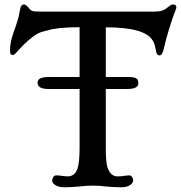

<svg xmlns="http://www.w3.org/2000/svg" viewBox="-20 -813 793 841"><path d="M585.9 -447.8Q585.9 -423.3 537.6 -423.3H443.4V-164.1Q443.4 -99.6 451.4 -78.1Q459.5 -56.6 470.2 -48.6Q481 -40.5 493.4 -40.5Q505.9 -40.5 511.7 -41Q525.9 -43 532.2 -43.9Q538.6 -44.9 546.1 -44.9Q553.7 -44.9 558.6 -37.4Q563.5 -29.8 563.5 -24.2Q563.5 -18.6 560.5 -13.2Q557.6 -7.8 551.3 -3.4Q535.6 7.3 513.4 7.3Q491.2 7.3 474.9 6.1Q458.5 4.9 444.3 3.9L416 1Q402.3 0 386.2 0Q370.1 0 356.4 1L328.1 3.9Q285.6 7.3 265.9 7.3Q246.1 7.3 236.6 4.2Q227.1 1 220.7 -3.4Q208.5 -12.2 208.5 -21Q208.5 -29.8 213.4 -37.4Q218.3 -44.9 226.1 -44.9Q233.9 -44.9 239 -44.2Q244.1 -43.5 249 -43Q264.6 -40.5 277.8 -40.5Q291 -40.5 301.8 -48.3Q312.5 -56.2 318.4 -71.8Q328.6 -99.1 328.6 -164.1V-423.3H191.4Q144.5 -423.3 144.5 -451.2Q144.5 -475.6 192.9 -475.6H328.6V-693.8Q231.9 -693.8 189.5 -680.2Q183.1 -678.2 165 -673.8Q147 -669.4 124 -652.1Q101.1 -634.8 83.5 -616.9Q65.9 -599.1 54 -585.4Q42 -571.8 35.6 -571.8Q23.9 -571.8 23.9 -588.9Q23.9 -606 26.1 -620.1Q28.3 -634.3 31.7 -647Q35.2 -659.7 39.6 -671.9L48.8 -697.3Q60.5 -730.5 64.9 -756.8Q69.3 -783.2 74.2 -788.3Q79.1 -793.5 85 -793.5Q94.7 -793.5 110.4 -772.9Q118.2 -763.7 133.5 -762.9Q148.9 -762.2 163.1 -762.2H657.2Q688 -762.2 703.6 -772.9Q719.2 -783.7 725.1 -788.6Q731 -793.5 734.9 -793.5Q738.8 -793.5 741.9 -793Q745.1 -792.5 748 -790.5Q756.3 -785.6 749.3 -768.8Q742.2 -752 733.4 -725.8Q724.6 -699.7 717.3 -674.8Q704.1 -629.4 698.7 -604.5Q691.9 -570.3 679.7 -570.3Q667 -570.3 664.3 -585.7Q661.6 -601.1 658.2 -613Q654.8 -625 649.4 -634.8Q616.2 -693.4 443.4 -693.4V-475.6H546.9Q576.7 -475.6 583 -462.9Q585.9 -457.5 585.9 -447.8Z"/></svg>

Font: Stoke
Style: Regular
Weight: 400
Designer: Nicole Fally
Foundry: Nicole Fally
Version: Version 1.002